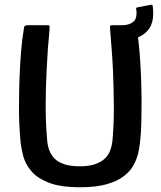

<svg xmlns="http://www.w3.org/2000/svg" viewBox="-20 -779 675 807"><path d="M317 8Q233 8 184 -11.5Q135 -31 110.5 -61Q86 -91 78 -122Q70 -153 67 -176Q63 -216 61 -262Q59 -308 60 -347Q60 -395 62 -450.5Q64 -506 68.5 -561Q73 -616 81 -663Q81 -668 85 -670.5Q89 -673 95 -673Q116 -673 137 -673Q158 -673 179 -673Q187 -673 188 -670.5Q189 -668 188 -653Q184 -613 181 -570.5Q178 -528 176 -483Q172 -407 172 -334Q172 -261 178 -192Q180 -166 188 -145.5Q196 -125 211.5 -110.5Q227 -96 252.5 -88Q278 -80 315 -80Q352 -80 377 -88Q402 -96 418.5 -110.5Q435 -125 443 -146Q451 -167 453 -192Q459 -260 458.5 -332Q458 -404 455 -480Q453 -526 449.5 -569Q446 -612 443 -653Q442 -668 443 -670.5Q444 -673 452 -673Q474 -673 496 -673Q518 -673 539 -673Q546 -673 549.5 -670.5Q553 -668 554 -663Q562 -616 566.5 -561Q571 -506 573 -451Q575 -396 575 -349Q575 -309 574 -262.5Q573 -216 568 -176Q566 -158 560.5 -134Q555 -110 541.5 -85Q528 -60 501 -39Q474 -18 429.5 -5Q385 8 317 8ZM615 -759Q620 -760 622 -754Q623 -745 623.5 -737Q624 -729 624 -722Q624 -684 607.5 -659.5Q591 -635 562 -623Q533 -611 497 -609Q491 -609 491 -615V-667Q491 -673 497 -673Q522 -674 538 -685.5Q554 -697 554 -724Q554 -728 553.5 -732.5Q553 -737 552 -741Q552 -747 557 -748Z"/></svg>

Font: Glory SemiBold
Style: Regular
Weight: 600
Designer: Robert Leuschke
Foundry: Robert Leuschke
Version: Version 1.011